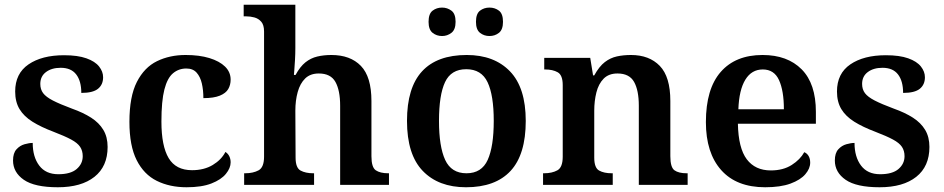

<svg xmlns="http://www.w3.org/2000/svg" viewBox="-20 -780 3983 810"><path d="M224 10Q126 10 80.5 -21.5Q35 -53 35 -103Q35 -134 49.5 -150Q64 -166 83.5 -171.5Q103 -177 118 -177Q118 -118 145.5 -81.5Q173 -45 226 -45Q278 -45 303.5 -67Q329 -89 329 -121Q329 -144 318 -160.5Q307 -177 280 -191.5Q253 -206 206 -224Q153 -244 117 -266.5Q81 -289 62.5 -319.5Q44 -350 44 -394Q44 -470 100.5 -508.5Q157 -547 250 -547Q308 -547 344.5 -534Q381 -521 398 -499.5Q415 -478 415 -454Q415 -423 393.5 -405.5Q372 -388 323 -388Q323 -438 301.5 -466Q280 -494 236 -494Q198 -494 174 -476Q150 -458 150 -426Q150 -403 162 -387Q174 -371 203 -356Q232 -341 283 -322Q331 -305 364.5 -283.5Q398 -262 416 -232Q434 -202 434 -160Q434 -78 378.5 -34Q323 10 224 10Z M767 10Q696 10 641.5 -17Q587 -44 556.5 -104.5Q526 -165 526 -266Q526 -373 557.5 -434.5Q589 -496 642.5 -522Q696 -548 763 -548Q821 -548 863.5 -535Q906 -522 929.5 -499Q953 -476 953 -444Q953 -422 943 -404.5Q933 -387 907.5 -376.5Q882 -366 838 -366Q838 -400 831.5 -428Q825 -456 809.5 -473.5Q794 -491 766 -491Q734 -491 710 -471Q686 -451 673.5 -402.5Q661 -354 661 -267Q661 -164 691.5 -113Q722 -62 790 -62Q841 -62 877.5 -84Q914 -106 931 -139Q942 -132 947.5 -120.5Q953 -109 953 -95Q953 -71 933 -46.5Q913 -22 872 -6Q831 10 767 10Z M1010 0V-49H1014Q1048 -49 1071 -61.5Q1094 -74 1094 -119V-647Q1094 -675 1082 -688.5Q1070 -702 1053 -706.5Q1036 -711 1019 -711H1008V-760H1226V-577Q1226 -553 1224.5 -527Q1223 -501 1221.5 -482.5Q1220 -464 1220 -464H1227Q1246 -499 1268.5 -517Q1291 -535 1318.5 -541.5Q1346 -548 1378 -548Q1458 -548 1502.5 -502Q1547 -456 1547 -354V-121Q1547 -74 1565.5 -61.5Q1584 -49 1618 -49H1621V0H1415V-334Q1415 -399 1395 -434.5Q1375 -470 1325 -470Q1289 -470 1267.5 -449Q1246 -428 1236 -392Q1226 -356 1226 -313L1227 -115Q1227 -72 1248 -60.5Q1269 -49 1302 -49H1305V0Z M1946 10Q1830 10 1763.5 -59Q1697 -128 1697 -270Q1697 -410 1760.5 -479Q1824 -548 1949 -548Q2065 -548 2131.5 -479Q2198 -410 2198 -270Q2198 -128 2134 -59Q2070 10 1946 10ZM1948 -49Q2012 -49 2037.5 -105.5Q2063 -162 2063 -270Q2063 -378 2037 -433Q2011 -488 1947 -488Q1883 -488 1857.5 -433.5Q1832 -379 1832 -270Q1832 -162 1858 -105.5Q1884 -49 1948 -49ZM2045 -628Q2022 -628 2005 -641.5Q1988 -655 1988 -688Q1988 -722 2005 -735Q2022 -748 2045 -748Q2068 -748 2085 -735Q2102 -722 2102 -688Q2102 -655 2085 -641.5Q2068 -628 2045 -628ZM1845 -628Q1822 -628 1805 -641.5Q1788 -655 1788 -688Q1788 -722 1805 -735Q1822 -748 1845 -748Q1867 -748 1884.5 -735Q1902 -722 1902 -688Q1902 -655 1884.5 -641.5Q1867 -628 1845 -628Z M2271 0V-49H2275Q2309 -49 2331.5 -61.5Q2354 -74 2354 -119V-421Q2354 -463 2333 -475Q2312 -487 2279 -487H2276V-536H2470L2482 -462H2487Q2508 -500 2531.5 -518Q2555 -536 2582.5 -542Q2610 -548 2642 -548Q2719 -548 2763.5 -502Q2808 -456 2808 -354V-121Q2808 -74 2825.5 -61.5Q2843 -49 2877 -49H2881V0H2675V-334Q2675 -399 2655 -434.5Q2635 -470 2585 -470Q2548 -470 2526.5 -448Q2505 -426 2496 -390Q2487 -354 2487 -313V-115Q2487 -72 2507.5 -60.5Q2528 -49 2561 -49H2565V0Z M3208 10Q3087 10 3022.5 -62.5Q2958 -135 2958 -265Q2958 -405 3020.5 -476.5Q3083 -548 3197 -548Q3302 -548 3362 -487.5Q3422 -427 3422 -308V-258H3093Q3095 -155 3130.5 -108Q3166 -61 3232 -61Q3284 -61 3320 -84Q3356 -107 3373 -138Q3385 -133 3391.5 -121.5Q3398 -110 3398 -94Q3398 -69 3377.5 -45Q3357 -21 3315 -5.5Q3273 10 3208 10ZM3287 -319Q3287 -397 3266.5 -442Q3246 -487 3198 -487Q3151 -487 3124.5 -444Q3098 -401 3095 -319Z M3691 10Q3593 10 3547.5 -21.5Q3502 -53 3502 -103Q3502 -134 3516.5 -150Q3531 -166 3550.5 -171.5Q3570 -177 3585 -177Q3585 -118 3612.5 -81.5Q3640 -45 3693 -45Q3745 -45 3770.5 -67Q3796 -89 3796 -121Q3796 -144 3785 -160.5Q3774 -177 3747 -191.5Q3720 -206 3673 -224Q3620 -244 3584 -266.5Q3548 -289 3529.5 -319.5Q3511 -350 3511 -394Q3511 -470 3567.5 -508.5Q3624 -547 3717 -547Q3775 -547 3811.5 -534Q3848 -521 3865 -499.5Q3882 -478 3882 -454Q3882 -423 3860.5 -405.5Q3839 -388 3790 -388Q3790 -438 3768.5 -466Q3747 -494 3703 -494Q3665 -494 3641 -476Q3617 -458 3617 -426Q3617 -403 3629 -387Q3641 -371 3670 -356Q3699 -341 3750 -322Q3798 -305 3831.5 -283.5Q3865 -262 3883 -232Q3901 -202 3901 -160Q3901 -78 3845.5 -34Q3790 10 3691 10Z"/></svg>

Font: Noto Naskh Arabic SemiBold
Style: Regular
Weight: 600
Designer: Monotype Design Team, David Williams, Mohamad Dakak and Nizar Qandah
Foundry: Monotype Imaging Inc.
Version: Version 2.016